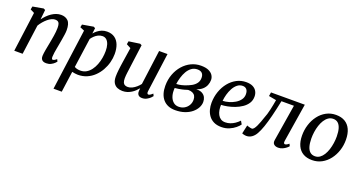

<svg xmlns="http://www.w3.org/2000/svg" viewBox="-46 -1254 4090 2192"><g transform="rotate(20 1999.0 -157.5)"><path d="M213.1 -439.1Q232.4 -465.6 255.7 -489Q278.9 -512.4 305.3 -530.3Q331.7 -548.1 360.1 -558Q388.5 -568 418.2 -568Q471.4 -568 503.5 -536.1Q535.7 -504.2 535.7 -422.7Q535.7 -401.7 531.3 -370.7Q526.8 -339.7 521.2 -306.9Q515.5 -274 510.7 -247Q506.3 -222 500.8 -193.1Q495.3 -164.2 491.1 -136.1Q486.9 -107.9 486.2 -85.4Q485.9 -68.5 489.7 -60.8Q493.4 -53.1 499.9 -53.1Q509.5 -53.1 520.5 -58.7Q531.5 -64.4 546.8 -77.5L559.3 -51.3Q555.7 -45.1 540.1 -30.2Q524.5 -15.2 500 -2.6Q475.5 10 443.6 10Q418.6 10 403.6 1.9Q388.7 -6.3 382.3 -21Q375.9 -35.7 376.6 -55.9Q377.3 -71 379.8 -90.8Q382.4 -110.5 386.5 -132.8Q390.6 -155 395 -177.6Q399.3 -200.1 403.2 -220.5Q407 -241.5 411.5 -265.7Q416 -290 420 -315.7Q423.9 -341.4 426.5 -366.3Q429.1 -391.2 428.9 -413.4Q428.8 -445 423 -462.4Q417.2 -479.7 404.5 -486.8Q391.8 -493.9 370.4 -493.9Q350.8 -493.9 328.4 -483.2Q306.1 -472.5 283.7 -454Q261.4 -435.4 240.7 -411.2Q220 -386.9 203.7 -360L154.9 0H53.3L117.7 -482.5L68.1 -507.4L75.4 -545.1L204.2 -568L225.4 -557.4Z M622.6 254 723.5 -487.8 670.5 -510.1 677.8 -545.1 812 -568 832.4 -557.4 823.9 -489.7Q839.8 -509.3 862.4 -527.2Q885.1 -545.1 913.7 -556.6Q942.3 -568 976.2 -568Q1032.7 -568 1069.9 -541.5Q1107.2 -514.9 1125.6 -467.3Q1144.1 -419.7 1144.1 -356Q1144.1 -304.9 1130.3 -252.8Q1116.5 -200.8 1089.8 -153.6Q1063.1 -106.5 1024.7 -69.6Q986.4 -32.7 936.7 -11.3Q887.1 10 827.6 10Q811.2 10 792.9 7Q774.7 3.9 757.7 0.5L722.7 254ZM766.4 -62.9Q781.5 -53.1 800.2 -49Q819 -44.8 839.9 -44.8Q879.8 -44.8 911.2 -63.5Q942.6 -82.1 966.1 -113.7Q989.6 -145.2 1005.1 -185.2Q1020.5 -225.2 1028.1 -268.4Q1035.6 -311.7 1035.6 -352.9Q1035.6 -398.9 1024.9 -432.2Q1014.1 -465.5 994 -483.5Q973.9 -501.5 945.1 -501.5Q916.7 -501.5 892 -488.9Q867.3 -476.3 848.2 -457.6Q829.1 -438.9 816.7 -420.8Z M1369.6 10Q1335.5 10 1306.8 -1.9Q1278.1 -13.8 1260.5 -42.3Q1243 -70.7 1242.7 -120.5Q1242.7 -138 1244.1 -158.8Q1245.5 -179.6 1248.2 -202.7Q1250.8 -225.8 1254 -249.3Q1257.1 -272.8 1260.6 -294.7L1289 -481.3L1235.9 -509.7L1242.5 -547.2L1377 -566.6L1397.9 -556L1362.8 -290.7Q1360.3 -269.2 1357.4 -248.6Q1354.5 -228 1351.9 -208.6Q1349.3 -189.2 1347.8 -171.1Q1346.2 -153.1 1346.2 -136.6Q1346.2 -103.7 1354.1 -85.7Q1362 -67.7 1376.9 -60.8Q1391.7 -53.9 1412.3 -53.9Q1438 -53.9 1464.1 -66.9Q1490.3 -79.9 1513.3 -100Q1536.4 -120.1 1552.5 -141.9L1608.4 -562.6H1710.6L1646.9 -89.5Q1644.4 -70.6 1649 -61.9Q1653.5 -53.1 1662.1 -53.1Q1671.6 -53.1 1683.2 -60Q1694.8 -66.8 1713 -83.4L1725.6 -56.9Q1721.3 -49.8 1705.2 -33.8Q1689 -17.8 1664 -4.3Q1639.1 9.3 1608.1 9.3Q1576.8 9.3 1561.7 -7.4Q1546.5 -24.2 1548.2 -52.3Q1548 -54.2 1548.2 -58.1Q1548.4 -61.9 1548.9 -66.9Q1549.4 -71.8 1549.9 -77Q1550.4 -82.2 1550.9 -86.8L1549.6 -87.8Q1535 -69.8 1516.7 -52.4Q1498.4 -35 1475.8 -21Q1453.3 -6.9 1426.9 1.6Q1400.4 10 1369.6 10Z M2010.1 9.8Q1960.5 9.8 1923.2 -6.1Q1886 -22 1860.8 -51.6Q1835.6 -81.2 1823 -122.3Q1810.4 -163.3 1810.4 -213.5Q1810.4 -290.3 1834.7 -355Q1859 -419.8 1901.4 -467.9Q1943.8 -516 1999.2 -542.6Q2054.7 -569.1 2117.3 -569.1Q2175.2 -569.1 2210.8 -552.5Q2246.4 -535.9 2262.7 -509.7Q2279.1 -483.5 2279.1 -454.1Q2279.1 -421.6 2266.6 -390.6Q2254.1 -359.7 2227.1 -335.5Q2200.2 -311.3 2156.9 -297.9Q2201.9 -298.6 2229 -283.5Q2256.1 -268.4 2268.7 -243.3Q2281.2 -218.1 2281.2 -188.2Q2281.2 -152.3 2262.7 -117.3Q2244.2 -82.3 2209.1 -53.4Q2174 -24.5 2123.6 -7.4Q2073.3 9.8 2010.1 9.8ZM2033.8 -40.7Q2072.7 -40.7 2103 -58.3Q2133.4 -75.9 2151.1 -106Q2168.8 -136.1 2168.8 -172.8Q2168.8 -200.7 2157.9 -219.9Q2147 -239.1 2125.7 -249Q2104.5 -258.9 2073.1 -258.9Q2066 -257.2 2055 -253.6Q2044.1 -250.1 2031 -246.3Q2017.9 -242.6 2003.9 -239.6Q1986 -235.9 1964.9 -232.1Q1943.8 -228.3 1919.7 -226.7Q1919.2 -218.7 1919 -210.8Q1918.9 -202.9 1918.9 -195.6Q1918.9 -152.8 1932.4 -117.6Q1946 -82.4 1971.9 -61.5Q1997.7 -40.7 2033.8 -40.7ZM1920.9 -275.8Q1938.1 -276.8 1952.8 -278.7Q1967.5 -280.7 1982.6 -284.3Q1997.6 -287.9 2015.4 -293.6Q2061 -308.7 2095.5 -328.1Q2130.1 -347.6 2149.4 -374.8Q2168.8 -402 2168.8 -439.5Q2168.8 -477.2 2149.3 -496.1Q2129.9 -515 2093.7 -515Q2053 -515 2022.6 -492.9Q1992.2 -470.7 1971.4 -434.8Q1950.7 -399 1938.4 -357.1Q1926 -315.3 1920.9 -275.8Z M2781.5 -96.4Q2767.9 -76.3 2738.1 -51.2Q2708.4 -26.1 2665.8 -7.8Q2623.3 10.5 2570.9 10.5Q2516.5 10.5 2478.3 -8.5Q2440.1 -27.5 2416.6 -59.8Q2393.1 -92 2382.6 -131.9Q2372.1 -171.7 2372.7 -212.8Q2373.5 -285.4 2396.1 -349.7Q2418.7 -414 2458.4 -463.2Q2498.2 -512.5 2551.4 -540.8Q2604.5 -569.1 2666.8 -569.1Q2716 -569.1 2747.6 -553Q2779.2 -536.9 2794.6 -509.1Q2810.1 -481.3 2810.4 -446.8Q2810.9 -399.7 2787.7 -363.8Q2764.5 -328 2726.5 -302.4Q2688.5 -276.7 2644.2 -260.1Q2599.9 -243.6 2557.2 -235.4Q2514.5 -227.2 2483 -226.6Q2481.2 -194.9 2486.4 -164.5Q2491.5 -134.1 2504.7 -109.3Q2517.8 -84.6 2540 -70Q2562.2 -55.3 2594.5 -55.3Q2625.3 -55.3 2654.3 -65.2Q2683.3 -75.2 2709.8 -93.1Q2736.3 -111.1 2758.9 -135.3ZM2643.1 -515Q2606.3 -515 2578.1 -492.1Q2549.9 -469.2 2530.1 -432.8Q2510.3 -396.4 2498.9 -354.9Q2487.5 -313.4 2484.3 -275.8Q2518.5 -276.8 2557.6 -288Q2596.7 -299.2 2631.3 -319.7Q2665.8 -340.3 2687.4 -369.8Q2709 -399.3 2708.6 -437.6Q2708.1 -476.2 2690.7 -495.6Q2673.4 -515 2643.1 -515Z M3307 -88.8Q3303.8 -68.5 3309.2 -60.8Q3314.5 -53.1 3321.3 -53.1Q3330.4 -53.1 3341.8 -58.7Q3353.2 -64.2 3369 -77.5L3381.9 -51.3Q3376.1 -42.6 3358.3 -28Q3340.5 -13.3 3315.5 -1.7Q3290.5 10 3262.3 10Q3229.3 10 3210.1 -6.8Q3190.9 -23.5 3196.7 -59.5L3268.5 -501.5H3116.9Q3094.5 -392.3 3073.6 -309.4Q3052.6 -226.5 3032.1 -167.3Q3011.5 -108 2989.9 -70Q2969.3 -33 2940 -12.5Q2910.7 8 2874.8 8Q2860.3 8 2842.6 3.6Q2825 -0.8 2821.7 -4L2844.6 -107.6Q2847.9 -105.6 2859.3 -101.9Q2870.7 -98.3 2884 -95.1Q2897.2 -92 2905.5 -92Q2918 -92 2930.4 -107.2Q2942.8 -122.4 2954.5 -147.1Q2966.1 -171.8 2977.1 -201.4Q2988.1 -231 2997.4 -259.6Q3006.9 -281.2 3015.2 -309.6Q3023.4 -337.9 3030.7 -369.3Q3038 -400.7 3044 -432.3Q3050 -463.8 3054.7 -491.9L2963.3 -508.8L2970.5 -555.2H3381.3Z M3758.5 -568.3Q3823.2 -568.3 3867.7 -541.6Q3912.2 -514.9 3935.6 -463.9Q3959 -412.9 3959.6 -339.9Q3960.4 -271.8 3940 -208.9Q3919.6 -146 3881.5 -96.3Q3843.3 -46.6 3790.3 -17.7Q3737.2 11.3 3672.6 11.3Q3608.5 11.3 3563.8 -14.9Q3519 -41.1 3495.7 -91.4Q3472.3 -141.7 3471.6 -213.4Q3470.9 -282.6 3490.9 -346.3Q3510.9 -410 3548.8 -460Q3586.7 -510.1 3639.9 -539.2Q3693.1 -568.3 3758.5 -568.3ZM3743.5 -514.9Q3710.4 -514.9 3684.3 -496.8Q3658.2 -478.7 3638.8 -448.1Q3619.5 -417.4 3606.9 -378.8Q3594.3 -340.1 3588.4 -298.6Q3582.5 -257.1 3582.9 -217.5Q3583.6 -159.7 3595.5 -120.5Q3607.4 -81.3 3631 -61.5Q3654.6 -41.7 3689.8 -41.7Q3722.3 -41.7 3748 -59.7Q3773.6 -77.8 3792.6 -108.4Q3811.6 -139 3824 -177.5Q3836.4 -216.1 3842.4 -257.7Q3848.5 -299.3 3848.2 -338.8Q3847.7 -396.8 3836 -435.8Q3824.2 -474.8 3801.3 -494.9Q3778.5 -514.9 3743.5 -514.9Z"/></g></svg>

Font: Merriweather 7pt Light
Style: Italic
Weight: 300
Italic angle: -7.8°
Designer: Eben Sorkin
Foundry: Eben Sorkin
Version: Version 2.200;gftools[0.9.31]